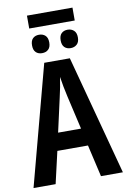

<svg xmlns="http://www.w3.org/2000/svg" viewBox="-106 -1068 747 1130"><g transform="rotate(-10 267.0 -503.0)"><path d="M403 0 359 -191H176L132 0H0L190 -715H343L534 0ZM336 -296 290 -496Q283 -526 277 -558Q271 -590 267 -617Q263 -589 257 -557.5Q251 -526 244 -497L199 -296ZM410 -1006V-929H138V-1006ZM188 -883Q211 -883 225.5 -869.5Q240 -856 240 -828Q240 -800 225.5 -786.5Q211 -773 188 -773Q165 -773 151 -786.5Q137 -800 137 -828Q137 -856 151 -869.5Q165 -883 188 -883ZM359 -883Q381 -883 396 -869.5Q411 -856 411 -828Q411 -800 396 -786.5Q381 -773 359 -773Q336 -773 322 -786.5Q308 -800 308 -828Q308 -856 322 -869.5Q336 -883 359 -883Z"/></g></svg>

Font: Avrile Sans Condensed SemiBold
Style: Regular
Weight: 600
Width: 3
Designer: Monotype Design Team
Foundry: Monotype Imaging Inc.
Version: Version 2.001;September 10, 2019;FontCreator 11.5.0.2425 64-